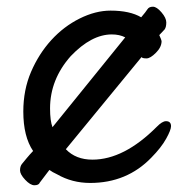

<svg xmlns="http://www.w3.org/2000/svg" viewBox="-20 -524 570 575"><path d="M83 30.8Q70.8 30.8 55.4 14.4Q40 -2 40 -13.9Q40 -25.9 45.7 -33Q51.3 -40 60.1 -50.5Q68.8 -61 79.1 -71.8Q49.8 -115.2 49.8 -189.9Q49.8 -254.9 73 -308.8Q96.2 -362.8 133.5 -403.8Q170.9 -444.8 218.5 -468.5Q266.1 -492.2 311 -492.2Q369.1 -492.2 402.8 -472.2Q417 -488.8 421.6 -496.3Q426.3 -503.9 438 -503.9Q449.2 -503.9 463.6 -487.1Q478 -470.2 478 -457Q478 -442.9 473.1 -436L457 -418.9Q463.9 -403.8 463.9 -400.9Q463.9 -382.8 447 -366Q430.2 -349.1 418.9 -349.1Q406.2 -349.1 403.8 -353L177.2 -77.1Q207 -45.9 256.8 -45.9Q351.1 -45.9 449.2 -144Q465.8 -161.1 477.1 -161.1Q492.2 -161.1 492.2 -146Q492.2 -134.8 477.5 -108.4Q462.9 -82 433.1 -51.8Q359.9 23.9 250 23.9Q195.8 23.9 150.9 -2Q136.2 -8.8 127.9 -15.1L99.1 22.9Q96.2 30.8 83 30.8ZM137.2 -143.1 355 -412.1Q337.9 -420.9 314.9 -420.9Q253.9 -420.9 191.9 -356Q129.9 -286.1 129.9 -199.2Q129.9 -162.1 137.2 -143.1ZM456.1 -421.9Q455.1 -423.8 455.1 -423.8Q455.1 -422.9 456.1 -421.9Z"/></svg>

Font: LXGW WenKai GB Screen
Style: Regular
Weight: 400
Designer: LXGW / Fontworks Inc.
Foundry: LXGW / Fontworks Inc.
Version: Version 1.321;February 19, 2024;FontCreator 14.0.0.2901 64-b